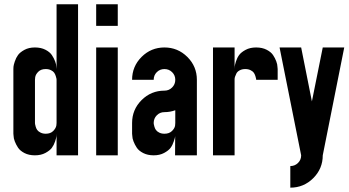

<svg xmlns="http://www.w3.org/2000/svg" viewBox="-20 -720 1616 890"><path d="M242.2 -700.2H341.8V0H242.2V-100.1Q242.2 -96.2 241.7 -89.1Q241.2 -82 235.6 -64.9Q230 -47.9 220.5 -34.9Q210.9 -22 190.4 -11Q169.9 0 141.8 0Q113.8 0 93.5 -10.5Q73.2 -21 63.7 -35.4Q54.2 -49.8 48.6 -64.5Q43 -79.1 43 -89.8L42 -100.1V-149.9V-350.1V-399.9Q42 -403.8 42.5 -410.9Q43 -418 48.6 -435.1Q54.2 -452.1 63.7 -465.1Q73.2 -478 93.5 -489Q113.8 -500 141.8 -500Q169.9 -500 190.4 -489.5Q210.9 -479 220.5 -464.6Q230 -450.2 235.6 -435.5Q241.2 -420.9 241.2 -410.2L242.2 -399.9ZM242.2 -149.9V-350.1Q242.2 -352.1 241.7 -355.5Q241.2 -358.9 238.5 -367.4Q235.8 -376 231.4 -382.6Q227.1 -389.2 216.6 -394.5Q206.1 -399.9 191.9 -399.9Q169.9 -399.9 157.5 -387.5Q145 -375 143.1 -361.8L142.1 -350.1V-149.9Q142.1 -147.9 142.6 -144.5Q143.1 -141.1 145.5 -132.6Q147.9 -124 152.6 -117.4Q157.2 -110.8 167.7 -105.5Q178.2 -100.1 191.9 -100.1Q213.9 -100.1 226.3 -112.5Q238.8 -125 241.2 -138.2Z M425.8 -700.2H525.9V-600.1H425.8ZM425.8 -500H525.9V0H425.8Z M892.6 -350.1V0H791.5L792 -88.9Q792 -83.5 785.6 -64.9Q780.3 -47.9 770.8 -34.9Q761.2 -22 740.7 -11Q720.2 0 692.4 0Q664.6 0 644 -10.5Q623.5 -21 614 -35.4Q604.5 -49.8 598.9 -64.5Q593.3 -79.1 593.3 -89.8L592.3 -100.1V-149.9Q592.3 -211.9 636.2 -255.9Q680.2 -299.8 742.2 -299.8Q763.2 -299.8 777.8 -314.5Q792.5 -329.1 792.5 -350.1Q792.5 -371.1 777.8 -385.5Q763.2 -399.9 742.2 -399.9Q721.2 -399.9 706.8 -385.5Q692.4 -371.1 692.4 -350.1H592.3Q592.3 -412.1 636.2 -456.1Q680.2 -500 742.2 -500Q804.2 -500 848.4 -456.1Q892.6 -412.1 892.6 -350.1ZM742.2 -100.1Q764.2 -100.1 776.9 -112.5Q789.6 -125 791.5 -137.2L792.5 -149.9V-209Q768.6 -200.2 742.2 -200.2Q721.2 -200.2 706.8 -185.5Q692.4 -170.9 692.4 -149.9Q692.4 -147.9 692.9 -144.5Q693.4 -141.1 695.8 -132.6Q698.2 -124 702.9 -117.4Q707.5 -110.8 717.8 -105.5Q728 -100.1 742.2 -100.1Z M967.3 -500H1067.4V-399.9Q1067.4 -403.8 1067.9 -410.9Q1068.4 -418 1073.7 -435.1Q1079.1 -452.1 1088.6 -465.1Q1098.1 -478 1118.7 -489Q1139.2 -500 1167.2 -500Q1195.3 -500 1215.8 -489.5Q1236.3 -479 1245.8 -464.6Q1255.4 -450.2 1260.7 -435.5Q1266.1 -420.9 1266.1 -410.2L1267.1 -399.9V-350.1H1167.5Q1167.5 -352.1 1167 -355.5Q1166.5 -358.9 1163.8 -367.4Q1161.1 -376 1156.7 -382.6Q1152.3 -389.2 1141.8 -394.5Q1131.3 -399.9 1117.2 -399.9Q1102.1 -399.9 1091.1 -394Q1080.1 -388.2 1075.7 -379.2Q1071.3 -370.1 1069.3 -364Q1067.4 -357.9 1067.4 -352.1V0H967.3Z M1275.9 -500H1376L1425.8 -250L1476.1 -500H1575.7L1476.1 0Q1476.1 62 1431.9 106Q1387.7 149.9 1325.7 149.9V49.8Q1346.7 49.8 1361.3 35.4Q1376 21 1376 0Z"/></svg>

Font: OSP-DIN
Style: DIN
Weight: 500
Width: 3
Version: Version 001.000